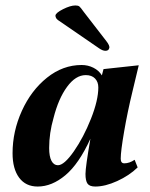

<svg xmlns="http://www.w3.org/2000/svg" viewBox="-20 -673 551 703"><path d="M26 -112Q26 -192 60 -267Q94 -342 152 -388.5Q210 -435 279 -435Q302 -435 322 -425Q342 -415 353 -397L359 -420L488 -434L465 -338Q447 -264 434.5 -191.5Q422 -119 422 -92Q422 -75 435 -75Q454 -75 473 -88L484 -60Q453 -30 409 -10Q365 10 329 10Q308 10 300.5 -0.5Q293 -11 293 -36Q293 -61 311 -165Q269 -73 219.5 -31.5Q170 10 118 10Q74 10 50 -22.5Q26 -55 26 -112ZM340 -353Q340 -373 328 -385.5Q316 -398 294 -398Q257 -398 225.5 -355Q194 -312 176 -241Q160 -186 160 -131Q160 -100 168.5 -84Q177 -68 192 -68Q215 -68 250.5 -119Q286 -170 313 -238Q340 -306 340 -353ZM343 -496 193 -599Q183 -606 183 -616Q184 -626 211 -639.5Q238 -653 256 -653Q266 -653 270.5 -649.5Q275 -646 287 -629L369 -523Q383 -505 380 -497Q378 -487 366 -487Q356 -487 343 -496Z"/></svg>

Font: Unna
Style: Bold Italic
Weight: 700
Italic angle: -8.05°
Designer: Jorge de Buen Unna
Foundry: Omnibus-Type
Version: Version 2.008